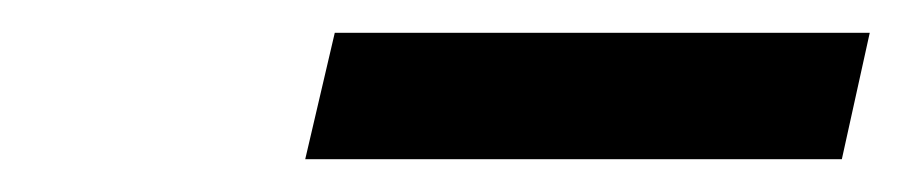

<svg xmlns="http://www.w3.org/2000/svg" viewBox="-20 -684 550 117"><path d="M510 -664 493 -587H166L184 -664Z"/></svg>

Font: Kantumruy Pro Medium
Style: Italic
Weight: 500
Italic angle: -13°
Designer: Sovichet Tep
Foundry: Sovichet Tep
Version: Version 1.002